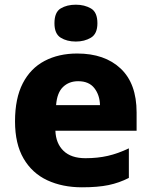

<svg xmlns="http://www.w3.org/2000/svg" viewBox="-20 -788 645 818"><path d="M309 -560Q426 -560 494 -496Q562 -432 562 -309V-231H216Q218 -177 250.5 -145.5Q283 -114 344 -114Q396 -114 439.5 -124Q483 -134 529 -156V-30Q488 -9 442.5 0.5Q397 10 329 10Q246 10 181.5 -20Q117 -50 80.5 -112.5Q44 -175 44 -271Q44 -369 77 -433Q110 -497 170 -528.5Q230 -560 309 -560ZM313 -442Q274 -442 248.5 -417.5Q223 -393 219 -340H406Q405 -383 382 -412.5Q359 -442 313 -442ZM303 -768Q340 -768 367.5 -752Q395 -736 395 -689Q395 -644 367.5 -627.5Q340 -611 303 -611Q265 -611 238.5 -627.5Q212 -644 212 -689Q212 -736 238.5 -752Q265 -768 303 -768Z"/></svg>

Font: Noto Sans Thaana ExtraBold
Style: Regular
Weight: 800
Designer: David Williams
Foundry: Google Inc.
Version: Version 3.001; ttfautohint (v1.8.4.7-5d5b)